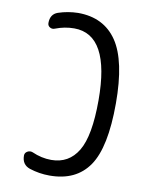

<svg xmlns="http://www.w3.org/2000/svg" viewBox="-84 -801 669 872"><g transform="rotate(10 250.0 -365.0)"><path d="M200.2 -61.5Q281.2 -61.5 323.2 -131.3Q365.2 -201.2 365.2 -365.2Q365.2 -668 200.2 -668Q156.2 -668 113.3 -651.4Q101.6 -646.5 90.8 -652.8Q80.1 -659.2 80.1 -671.9Q80.1 -712.9 114.3 -724.6Q158.2 -739.3 205.1 -740.2Q324.2 -740.2 384.8 -650.9Q445.3 -561.5 445.3 -365.2Q445.3 -162.1 386.2 -76.2Q327.1 9.8 205.1 9.8Q157.2 9.8 112.3 -4.9Q75.2 -17.6 75.2 -59.6Q75.2 -72.3 86.9 -79.1Q98.6 -85.9 111.3 -81.1Q155.3 -61.5 200.2 -61.5Z"/></g></svg>

Font: Rounded Mgen+ 2m regular
Style: Regular
Weight: 400
Designer: [Source Han Sans]
Ryoko NISHIZUKA  (kana & ideographs); Paul D. Hunt (Latin, Greek & Cyrillic); Wenlong ZHANG  (bopomofo
Version: Version 1.059.20150602